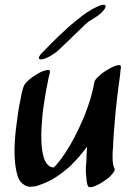

<svg xmlns="http://www.w3.org/2000/svg" viewBox="-20 -780 550 805"><path d="M435 -490C420 -482 406 -472 394 -460C387 -454 376 -444 375 -433C375 -432 374 -430 374 -428C371 -408 365 -388 360 -368C351 -341 342 -313 331 -287C306 -228 277 -171 240 -119C233 -109 225 -99 217 -90L206 -78C198 -78 193 -80 189 -82C167 -96 161 -125 157 -149C154 -169 153 -191 153 -213C153 -223 154 -233 154 -244C156 -279 159 -315 165 -349C169 -376 173 -403 179 -429C182 -446 185 -462 190 -479C190 -484 186 -487 181 -487C180 -487 178 -486 176 -486C163 -484 150 -478 138 -471C123 -462 109 -453 97 -441C88 -433 81 -425 78 -414C72 -396 68 -377 65 -358C58 -327 54 -296 50 -264C45 -229 42 -194 41 -159V-143C41 -116 43 -88 49 -61C53 -41 60 -18 80 -6C88 0 97 3 108 3C111 3 115 2 119 2C128 2 138 -1 147 -5C163 -10 179 -18 194 -25C223 -41 250 -62 275 -84C292 -101 308 -118 323 -137C331 -146 338 -155 345 -165C344 -144 342 -123 342 -102C340 -89 340 -77 340 -64C340 -55 340 -46 342 -37C342 -28 343 -20 345 -11C346 -7 347 -3 350 2C351 4 354 5 358 5C363 5 370 3 374 2C388 -4 403 -11 416 -21C429 -29 442 -39 451 -51C454 -54 461 -63 461 -69C461 -70 461 -73 460 -74C457 -78 456 -83 455 -89C452 -101 452 -112 452 -125C452 -137 452 -150 454 -163C455 -199 458 -234 461 -269C466 -333 474 -398 483 -462L486 -492C487 -494 487 -496 487 -498C487 -506 484 -507 478 -507C464 -507 440 -493 435 -490ZM229 -573 339 -679C341 -681 343 -682 344 -684C345 -684 346 -685 347 -686C348 -687 348 -687 348 -687C348 -687 339 -679 339 -679L359 -696L364 -699C364 -699 363 -699 363 -699C358 -699 355 -693 355 -693C355 -693 356 -694 365 -700C359 -696 355 -695 353 -693C350 -691 349 -690 349 -690L354 -693C354 -693 356 -694 357 -695C360 -695 348 -688 346 -688C346 -688 349 -690 350 -691L339 -686C337 -685 336 -685 336 -685C335 -685 338 -686 340 -687C352 -687 370 -701 381 -708C393 -716 405 -725 414 -736C416 -739 423 -747 423 -753C423 -754 423 -756 422 -757C421 -759 418 -760 415 -760C410 -760 403 -758 400 -757C388 -753 375 -746 364 -740C354 -734 344 -728 334 -721C313 -705 292 -688 272 -671C244 -646 217 -620 191 -594L161 -563C152 -555 145 -547 143 -538C143 -532 147 -531 151 -531H156C168 -533 180 -539 191 -545C204 -553 218 -562 229 -573Z"/></svg>

Font: Petaluma Script
Style: Regular
Weight: 400
Designer: Daniel Spreadbury
Foundry: Steinberg Media Technologies GmbH
Version: Version 1.10